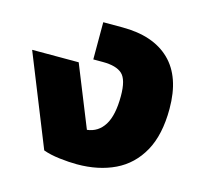

<svg xmlns="http://www.w3.org/2000/svg" viewBox="-96 -631 761 733"><g transform="rotate(15 285.0 -265.0)"><path d="M268 10Q237 10 199 5.5Q161 1 134 -9L-10 -368H174L271 -127Q315 -132 339 -170.5Q363 -209 363 -285Q363 -350 339.5 -371.5Q316 -393 263 -393H225V-540H301Q423 -540 489 -476Q555 -412 555 -286Q555 -183 518.5 -117.5Q482 -52 417.5 -21Q353 10 268 10Z"/></g></svg>

Font: Kanit
Style: Bold
Weight: 700
Designer: Katatrad Team
Foundry: CadsonDemak
Version: Version 2.000; ttfautohint (v1.8.3)